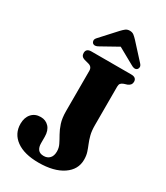

<svg xmlns="http://www.w3.org/2000/svg" viewBox="-225 -1007 963 1115"><g transform="rotate(30 256.0 -449.5)"><path d="M447.5 -132.5Q447.5 -66 388 -25.8Q328.5 14.5 226 14.5Q130 14.5 76.5 -24.2Q23 -63 23 -129.5Q23 -171 45.5 -196.5Q68 -222 106.5 -222Q140 -222 161.5 -198.8Q183 -175.5 183 -133.5V-91Q183 -64.5 194.8 -49.2Q206.5 -34 232.5 -34Q257.5 -34 272.2 -49.8Q287 -65.5 287 -95Q287 -119.5 276.2 -141.2Q265.5 -163 251.2 -187.8Q237 -212.5 226.2 -245.2Q215.5 -278 215.5 -324.5V-595Q215.5 -622 189.5 -629L159.5 -637Q135 -644.5 135 -668.5Q135 -698.5 170 -698.5H437Q472.5 -698.5 472.5 -669Q472.5 -646.5 448 -636.5L426 -629.5Q413.5 -625 407.5 -617.8Q401.5 -610.5 401.5 -596.5V-338Q401.5 -299.5 408.5 -272.8Q415.5 -246 424.5 -224.5Q433.5 -203 440.5 -181.5Q447.5 -160 447.5 -132.5ZM195 -747Q169.5 -731 154.5 -744Q149 -749.5 148.2 -759.2Q147.5 -769 157.5 -780L252 -883.5Q265 -897.5 276 -906Q287 -914.5 303.5 -914.5Q320 -914.5 331 -906Q342 -897.5 355 -883.5L449.5 -780Q459.5 -769 458.8 -759.2Q458 -749.5 452.5 -744Q437.5 -731 412 -747L303.5 -807.5Z"/></g></svg>

Font: Fraunces 72pt S050
Style: Bold
Weight: 700
Version: Version 1.000; ttfautohint (v1.8.3)